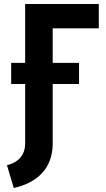

<svg xmlns="http://www.w3.org/2000/svg" viewBox="-20 -720 532 962"><path d="M36 -299H106V0C106 56 72 94 15 108L49 222C161 197 244 128 244 0V-299H376V-405H244V-578H475V-700H106V-405H36Z"/></svg>

Font: Finlandica SemiBold
Style: Regular
Weight: 600
Designer: Niklas Ekholm, Juho Hiilivirta, Jaakko Suomalainen
Foundry: Helsinki Type Studio
Version: Version 2.000;Glyphs 3.2 (3202)